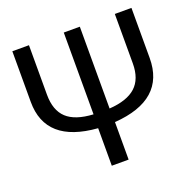

<svg xmlns="http://www.w3.org/2000/svg" viewBox="-123 -811 933 933"><g transform="rotate(-20 344.0 -344.0)"><path d="M652 -688V-429Q652 -213 387 -194V0H300V-194Q36 -214 36 -426V-688H122V-432Q122 -351 165.5 -310.5Q209 -270 302 -265V-688H385V-265Q477 -271 521.5 -311.5Q566 -352 566 -432V-688Z"/></g></svg>

Font: FiraSans
Style: Regular
Weight: 350
Designer: Carrois Corporate & Edenspiekermann AG
Foundry: Carrois Corporate GbR & Edenspiekermann AG
Version: Version 3.106;PS 003.106;hotconv 1.0.70;makeotf.lib2.5.58329